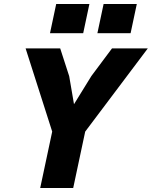

<svg xmlns="http://www.w3.org/2000/svg" viewBox="-20 -940 759 960"><path d="M241 -282 108 -698H281L326 -559L350 -419L437 -560L540 -698H719L406 -282L346 0H181ZM498 -920H664L633 -774H467ZM261 -920H427L396 -774H230Z"/></svg>

Font: Azeret Mono
Style: Bold Italic
Weight: 700
Italic angle: -12°
Designer: Martin Vácha
Foundry: Displaay
Version: Version 1.000; Glyphs 3.0.3, build 3074